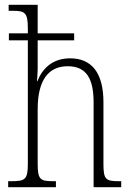

<svg xmlns="http://www.w3.org/2000/svg" viewBox="-20 -780 549 800"><path d="M14 0H213V-25H205C148 -25 137 -30 137 -98V-325C137 -445 181 -504 262 -504C341 -504 370 -451 370 -353V0H485V-25H476C420 -25 411 -32 411 -98V-354C411 -479 360 -537 272 -537C196 -537 155 -491 136 -442H134C135 -456 137 -476 137 -493V-612H289V-641H137V-760H16V-735H33C84 -735 96 -728 96 -661V-641H17V-612H96V-99C96 -31 85 -25 26 -25H14Z"/></svg>

Font: Noto Serif Devanagari Condensed ExtraLight
Style: Regular
Weight: 200
Width: 3
Designer: Universal Thirst, Indian Type Foundry and the Monotype Design Team
Foundry: Monotype Imaging Inc.
Version: Version 2.004